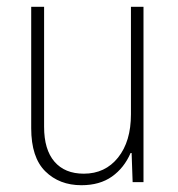

<svg xmlns="http://www.w3.org/2000/svg" viewBox="-20 -537 524 566"><path d="M220 9Q155 9 113.5 -32Q72 -73 72 -159V-517H110V-163Q110 -96 140.5 -60.5Q171 -25 227 -25Q290 -25 328 -72.5Q366 -120 366 -200V-517H403V0H371L368 -86H365Q346 -42 310 -16.5Q274 9 220 9Z"/></svg>

Font: Noto Sans Thai UI Cond ExtLt
Style: Regular
Weight: 200
Width: 3
Designer: Monotype Design Team
Foundry: Monotype Imaging Inc.
Version: Version 2.000; ttfautohint (v1.8.4.7-5d5b)